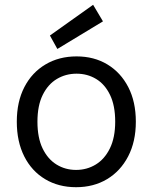

<svg xmlns="http://www.w3.org/2000/svg" viewBox="-20 -768 636 800"><path d="M297 12Q224 12 168 -21.5Q112 -55 81 -116.5Q50 -178 50 -261Q50 -344 81.5 -405Q113 -466 169.5 -499.5Q226 -533 299 -533Q372 -533 427.5 -499.5Q483 -466 514.5 -405Q546 -344 546 -261Q546 -178 514 -116.5Q482 -55 426 -21.5Q370 12 297 12ZM297 -60Q342 -60 379 -82.5Q416 -105 438 -150Q460 -195 460 -261Q460 -328 438.5 -372.5Q417 -417 380.5 -439Q344 -461 299 -461Q254 -461 217 -439Q180 -417 158 -372.5Q136 -328 136 -261Q136 -194 157.5 -149.5Q179 -105 215.5 -82.5Q252 -60 297 -60ZM219 -564 188 -620 368 -748 409 -679Z"/></svg>

Font: DM Sans 10pt
Style: Regular
Weight: 400
Version: Version 4.004;gftools[0.9.30]